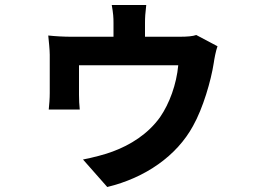

<svg xmlns="http://www.w3.org/2000/svg" viewBox="-20 -659 1040 768"><path d="M752 -155C792 -226 824 -336 835 -407C837 -422 843 -455 850 -474L765 -519C751 -514 730 -512 696 -512H560V-567C560 -589 561 -605 565 -639H427C433 -605 434 -589 434 -567V-512H267C236 -512 200 -514 173 -517C175 -497 179 -459 179 -440V-287C179 -265 177 -241 175 -221H299C297 -237 296 -262 296 -280V-398H693C686 -322 658 -245 620 -190C571 -122 501 -79 431 -53C403 -42 349 -28 312 -21L409 89C562 52 687 -36 752 -155Z"/></svg>

Font: Glow Sans TC Normal
Style: Bold
Weight: 700
Designer: Ryoko NISHIZUKA (kana, bopomofo & ideographs); Paul D. Hunt (Latin, Greek & Cyrillic); Sandoll Communications, Soo-young
Version: Version 0.93